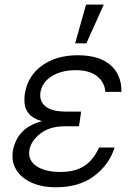

<svg xmlns="http://www.w3.org/2000/svg" viewBox="-20 -788 579 818"><path d="M318.2 -260.3H317.8L316.4 -250H254.6Q191.4 -249.6 151.8 -218.9Q112.2 -188.2 105.1 -148.1Q98.4 -105.5 135.1 -80.4Q171.9 -55.4 237.2 -55.4Q300.4 -55.4 339.3 -81Q378.2 -106.5 402 -159.4H468.4Q444.2 -84.9 380.3 -37.5Q316.4 9.9 218.4 9.9Q158 9.9 114 -10.1Q70 -30.2 48.7 -65.7Q27.3 -101.2 35.2 -147.7Q38.7 -167.6 50.1 -191.8Q61.4 -215.9 87 -237.6Q112.6 -259.2 158.4 -271.7Q119.3 -283.4 103.2 -303.4Q87 -323.5 84.9 -346.8Q82.7 -370 86.3 -391Q99.4 -466.6 160.3 -509.6Q221.2 -552.6 310.7 -552.6Q402 -552.6 449.9 -511.5Q497.9 -470.5 497.5 -396.7H429Q425.8 -437.5 393.6 -463.2Q361.5 -489 302.2 -489Q242.2 -489 201 -463.6Q159.8 -438.2 152.3 -394.9Q146.7 -357.6 173.3 -335Q199.9 -312.5 264.2 -312.5H325.6ZM300.1 -603.3 346.6 -768.5H422.2L348 -603.3Z"/></svg>

Font: Inter Light  BETA
Style: Italic
Weight: 300
Italic angle: 9.39999°
Designer: Rasmus Andersson
Foundry: rsms
Version: Version 3.011;git-f93a4a705